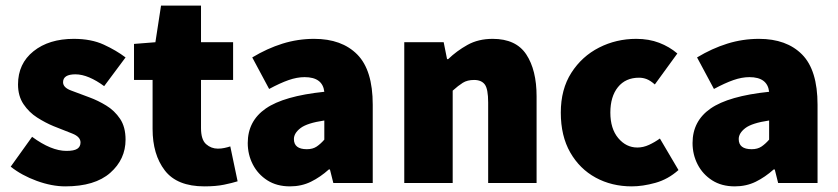

<svg xmlns="http://www.w3.org/2000/svg" viewBox="-20 -650 2978 682"><path d="M212 12Q164 12 110.5 -7.5Q57 -27 18 -58L94 -164Q162 -114 216 -114Q243 -114 254.5 -121.5Q266 -129 266 -144Q266 -164 237 -175.5Q208 -187 170 -202Q141 -214 112 -232.5Q83 -251 63.5 -280Q44 -309 44 -350Q44 -424 99 -468Q154 -512 242 -512Q304 -512 348.5 -491.5Q393 -471 426 -446L350 -344Q323 -364 297 -375Q271 -386 248 -386Q204 -386 204 -358Q204 -339 232.5 -328.5Q261 -318 298 -304Q328 -293 357.5 -275Q387 -257 406.5 -228Q426 -199 426 -154Q426 -84 371.5 -36Q317 12 212 12Z M706 12Q609 12 565.5 -44.5Q522 -101 522 -192V-366H456V-494L532 -500L552 -630H694V-500H808V-366H694V-195Q694 -154 712 -138Q730 -122 754 -122Q766 -122 777.5 -124.5Q789 -127 798 -130L824 -6Q805 0 776 6Q747 12 706 12Z M1010 12Q963 12 929.5 -9.5Q896 -31 878 -66Q860 -101 860 -142Q860 -220 924 -264.5Q988 -309 1132 -324Q1126 -376 1062 -376Q1035 -376 1005 -365.5Q975 -355 936 -334L876 -446Q929 -478 983.5 -495Q1038 -512 1096 -512Q1194 -512 1249 -456.5Q1304 -401 1304 -278V0H1164L1152 -48H1148Q1118 -21 1084.5 -4.5Q1051 12 1010 12ZM1070 -120Q1091 -120 1105 -129.5Q1119 -139 1132 -154V-222Q1071 -213 1047.5 -195Q1024 -177 1024 -156Q1024 -120 1070 -120Z M1416 0V-500H1556L1568 -440H1572Q1602 -469 1640.5 -490.5Q1679 -512 1730 -512Q1813 -512 1849.5 -456.5Q1886 -401 1886 -308V0H1714V-286Q1714 -334 1702 -350Q1690 -366 1664 -366Q1640 -366 1624 -356Q1608 -346 1588 -328V0Z M2224 12Q2153 12 2096 -19Q2039 -50 2005.5 -108.5Q1972 -167 1972 -250Q1972 -333 2009.5 -391.5Q2047 -450 2108 -481Q2169 -512 2240 -512Q2285 -512 2321.5 -498Q2358 -484 2386 -460L2306 -350Q2290 -364 2277 -369Q2264 -374 2250 -374Q2202 -374 2175 -340.5Q2148 -307 2148 -250Q2148 -193 2176 -159.5Q2204 -126 2244 -126Q2265 -126 2285.5 -135.5Q2306 -145 2324 -158L2390 -46Q2353 -13 2308 -0.5Q2263 12 2224 12Z M2590 12Q2543 12 2509.5 -9.5Q2476 -31 2458 -66Q2440 -101 2440 -142Q2440 -220 2504 -264.5Q2568 -309 2712 -324Q2706 -376 2642 -376Q2615 -376 2585 -365.5Q2555 -355 2516 -334L2456 -446Q2509 -478 2563.5 -495Q2618 -512 2676 -512Q2774 -512 2829 -456.5Q2884 -401 2884 -278V0H2744L2732 -48H2728Q2698 -21 2664.5 -4.5Q2631 12 2590 12ZM2650 -120Q2671 -120 2685 -129.5Q2699 -139 2712 -154V-222Q2651 -213 2627.5 -195Q2604 -177 2604 -156Q2604 -120 2650 -120Z"/></svg>

Font: Assistant ExtraBold
Style: Regular
Weight: 800
Designer: Hebrew By Ben Nathan, Latin by Paul Hunt
Version: Version 3.000